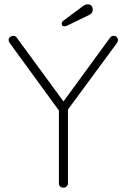

<svg xmlns="http://www.w3.org/2000/svg" viewBox="-20 -870 587 890"><path d="M507 -704Q517 -704 522 -697Q527 -690 527 -685Q527 -681 526 -678Q525 -675 523 -672L286 -350L295 -379V-20Q295 -12 289 -6Q283 0 274 0Q264 0 258.5 -6Q253 -12 253 -20V-372L258 -351L24 -672Q22 -675 21 -678Q20 -681 20 -685Q20 -693 27 -698.5Q34 -704 41 -704Q52 -704 58 -695L280 -392L270 -394L490 -695Q496 -704 507 -704ZM278 -748Q271 -748 268.5 -752Q266 -756 266 -760Q266 -765 268.5 -768.5Q271 -772 275 -775L365 -842Q369 -845 374.5 -847.5Q380 -850 387 -850Q399 -850 404.5 -842.5Q410 -835 410 -826Q410 -817 406.5 -811.5Q403 -806 396 -802L299 -755Q295 -753 289.5 -750.5Q284 -748 278 -748Z"/></svg>

Font: Quicksand Variable Light
Style: Regular
Weight: 300
Designer: Andrew Paglinawan
Foundry: Andrew Paglinawan
Version: Version 3.004